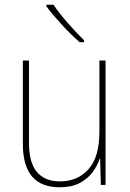

<svg xmlns="http://www.w3.org/2000/svg" viewBox="-20 -785 553 815"><path d="M428 -528V0H408L405 -111H403Q393 -81 372.5 -53.5Q352 -26 318 -8Q284 10 233 10Q77 10 77 -174V-528H103V-179Q103 -94 137 -54.5Q171 -15 234 -15Q309 -15 355.5 -66.5Q402 -118 402 -227V-528ZM207 -765Q231 -729 268 -687Q305 -645 337 -614V-606H318Q282 -637 242.5 -680Q203 -723 177 -758V-765Z"/></svg>

Font: Noto Sans Tamil SemiCondensed Thin
Style: Regular
Weight: 100
Width: 4
Designer: Jelle Bosma - Monotype Design Team
Foundry: Monotype Imaging Inc.
Version: Version 2.004; ttfautohint (v1.8.4.7-5d5b)